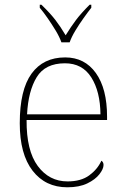

<svg xmlns="http://www.w3.org/2000/svg" viewBox="-20 -786 529 816"><path d="M266 10Q173 10 118.5 -60.5Q64 -131 64 -262Q64 -404 114 -473Q164 -542 257 -542Q340 -542 387.5 -475.5Q435 -409 435 -290V-276H93Q92 -146 140.5 -80.5Q189 -15 267 -15Q324 -15 359 -40.5Q394 -66 411 -103Q420 -97 420 -85Q420 -68 402.5 -45.5Q385 -23 351 -6.5Q317 10 266 10ZM407 -300Q406 -397 368 -457Q330 -517 256 -517Q172 -517 136 -458Q100 -399 95 -300ZM241 -606Q233 -629 217 -655.5Q201 -682 183 -708Q165 -734 149 -753V-766H156Q194 -729 215.5 -701Q237 -673 259 -636Q282 -673 303 -701Q324 -729 361 -766H368V-753Q353 -734 334.5 -708Q316 -682 300 -655.5Q284 -629 276 -606Z"/></svg>

Font: Noto Serif Tamil Thin
Style: Regular
Weight: 100
Designer: Indian Type Foundry, Tom Grace, and the Monotype Design Team
Foundry: Monotype Imaging Inc.
Version: Version 2.004; ttfautohint (v1.8.4.7-5d5b)